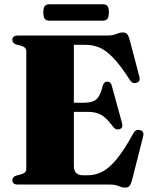

<svg xmlns="http://www.w3.org/2000/svg" viewBox="-20 -867 705 902"><path d="M38 -680Q38 -700 64 -700H483Q510 -700 526.2 -707.2Q542.5 -714.5 558 -714.5Q570.5 -714.5 577.2 -706.8Q584 -699 589 -680.5L634.5 -508Q641 -485 622.5 -478.5Q602 -471 589.5 -492.5Q545.5 -560.5 511.5 -595.8Q477.5 -631 446.5 -643.8Q415.5 -656.5 379.5 -656.5H327V-384.5H376.5Q415.5 -384.5 433.5 -401Q451.5 -417.5 462.5 -463.5Q468 -483.5 484.5 -483.5Q500.5 -483.5 505 -465L553.5 -288Q559 -266 542.5 -260.5Q525 -254 513.5 -269Q491.5 -298.5 473.5 -314.2Q455.5 -330 436 -335.8Q416.5 -341.5 388.5 -341.5H327V-88Q327 -43.5 370 -43.5H391.5Q426 -43.5 458.5 -59.2Q491 -75 526.8 -117.8Q562.5 -160.5 607 -241.5Q617 -260.5 636.5 -256Q659 -251 652.5 -226.5L600 -19.5Q595 -1.5 588.2 6.5Q581.5 14.5 568 14.5Q554 14.5 537.5 7.2Q521 0 494 0H64Q38 0 38 -20Q38 -36 56 -42L79 -48Q103.5 -55 103.5 -72.5V-627.5Q103.5 -645 79 -652L56 -658Q38 -664 38 -680ZM183.5 -808Q183.5 -829.5 190.2 -838.2Q197 -847 212 -847H463Q478 -847 484.8 -838.8Q491.5 -830.5 491.5 -808.5Q491.5 -787.5 484.8 -778.8Q478 -770 463 -770H212Q197 -770 190.2 -778.8Q183.5 -787.5 183.5 -808Z"/></svg>

Font: Fraunces 72pt Black
Style: Regular
Weight: 900
Version: Version 1.000;[0bf87f6ff]